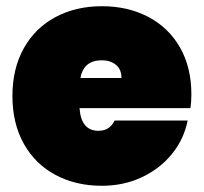

<svg xmlns="http://www.w3.org/2000/svg" viewBox="-20 -591 656 618"><path d="M596 -287Q596 -264 593 -243H236Q241 -170 297 -170Q333 -170 349 -203H584Q572 -143 533.5 -95.5Q495 -48 436.5 -20.5Q378 7 308 7Q224 7 158.5 -28Q93 -63 56.5 -128.5Q20 -194 20 -282Q20 -370 56.5 -435.5Q93 -501 158.5 -536Q224 -571 308 -571Q392 -571 457.5 -536.5Q523 -502 559.5 -438Q596 -374 596 -287ZM371 -340Q371 -368 353 -382.5Q335 -397 308 -397Q249 -397 239 -340Z"/></svg>

Font: Fz Poppins Black
Style: Regular
Weight: 900
Designer: Ninad Kale (Devanagari), Jonny Pinhorn (Latin)
Foundry: Indian Type Foundry
Version: Vit hóa bi Vntype.Com & FontZin.Com